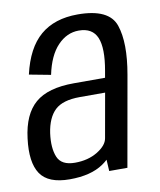

<svg xmlns="http://www.w3.org/2000/svg" viewBox="-72 -658 601 722"><g transform="rotate(-10 228.0 -297.0)"><path d="M288 0 285.5 -43.5Q276.5 -35 265.5 -27.5Q218 5 137 5Q55 5 25.2 -39.5Q-4.5 -84 7 -174Q18 -264.5 66.5 -306.2Q115 -348 214.5 -348H333.5L338 -373.5Q353 -458 336 -499Q319 -540 266.5 -540Q221 -540 185.8 -503Q150.5 -466 135.5 -394L53.5 -409.5Q76 -508 130.2 -554.2Q184.5 -600.5 273 -600.5Q393 -600.5 416.2 -532Q439.5 -463.5 418.5 -344.5L357.5 0ZM294 -124 324 -293H227.5Q162 -293 132.2 -264.8Q102.5 -236.5 94 -178.5Q86.5 -122.5 101 -87.8Q115.5 -53 167 -53Q217 -53 253.2 -75Q289.5 -97 294 -124Z"/></g></svg>

Font: Anybody
Style: Italic
Weight: 400
Italic angle: -10°
Designer: Tyler Finck
Foundry: Etcetera Type Company
Version: Version 1.010; ttfautohint (v1.8.3) -l 8 -r 50 -G 200 -x 14 